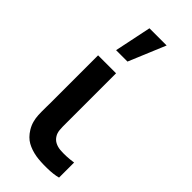

<svg xmlns="http://www.w3.org/2000/svg" viewBox="-257 -851 909 909"><g transform="rotate(45 197.0 -396.5)"><path d="M90.7 -63.8Q79.5 -82.2 74.4 -101.4Q69.2 -120.6 68.3 -140Q67.3 -159.3 67.8 -193.5Q68.2 -202.1 68.2 -220.7V-540H188.5V-227.3V-210.9Q188 -178.5 189.8 -160.9Q191.5 -143.2 199.5 -130.2Q208.8 -114.6 224.1 -106.6Q239.3 -98.6 258.5 -96.8Q298.4 -93.5 346.8 -100.8V0Q318.2 8 274.1 8.6Q230 9.2 199.3 4.2Q164.1 -2 137.3 -16.9Q110.5 -31.8 90.7 -63.8ZM111.2 -617.5H187.5L264.7 -802.5H149.6Z"/></g></svg>

Font: Tap Sans
Style: Regular
Weight: 400
Designer: Tap Payments
Foundry: Tap Payments
Version: Version 1.001;Glyphs 3.1.2 (3151)